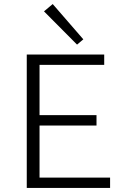

<svg xmlns="http://www.w3.org/2000/svg" viewBox="-20 -927 621 947"><path d="M360 -707 197 -871 240 -907 391 -733ZM523 -51V0H112V-658H494V-607H175V-359H456V-308H175V-51Z"/></svg>

Font: Isabella Sans
Style: Regular
Weight: 400
Designer: Original fonts by Christian Thalmann (Catharsis Fonts), Modifications by Cristiano Sobral
Version: Version 0.002;July 12, 2020;FontCreator 13.0.0.2655 64-bit; 